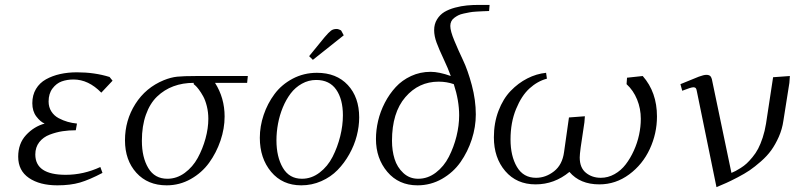

<svg xmlns="http://www.w3.org/2000/svg" viewBox="-20 -749 3242 783"><path d="M54.2 -109.9Q54.2 -163.6 86.2 -198.2Q118.2 -232.9 162.1 -245.1Q145 -252 128.4 -273.7Q111.8 -295.4 111.8 -328.1Q111.8 -361.3 126.7 -386.2Q141.6 -411.1 167.5 -425.5Q193.4 -439.9 225.1 -447Q256.8 -454.1 293.9 -454.1Q365.7 -454.1 426.8 -435.1L439 -419.9L393.1 -371.1Q340.8 -424.8 279.8 -424.8Q253.4 -424.8 231.7 -417Q210 -409.2 194.1 -388.2Q178.2 -367.2 178.2 -335Q178.2 -312 189.5 -294.4Q200.7 -276.9 219.2 -267.1Q237.8 -257.3 255.9 -252.2Q273.9 -247.1 293.9 -245.1L289.1 -217.8Q260.7 -217.8 235.1 -213.9Q209.5 -210 182.9 -200Q156.2 -189.9 140.1 -169.2Q124 -148.4 124 -119.1Q124 -36.1 248 -36.1Q320.8 -36.1 389.2 -67.9L397.9 -43.9Q345.2 -16.1 306.2 -4.6Q267.1 6.8 213.9 6.8Q142.1 6.8 98.1 -23.2Q54.2 -53.2 54.2 -109.9Z M489.7 -176.8Q489.7 -258.3 532 -325Q574.2 -391.6 647.9 -421.9Q676.8 -433.6 702.6 -436.3Q728.5 -439 781.7 -439H990.7L987.8 -411.1H856.9Q896 -349.6 896 -273.9Q896 -225.1 879.2 -175.5Q862.3 -126 832.8 -85.2Q803.2 -44.4 757.8 -18.8Q712.4 6.8 659.7 6.8Q582.5 6.8 536.1 -44.4Q489.7 -95.7 489.7 -176.8ZM558.6 -174.8Q558.6 -107.4 584.7 -63.7Q610.8 -20 662.6 -20Q700.7 -20 733.4 -43.9Q766.1 -67.9 786.4 -105Q806.6 -142.1 818.1 -184.1Q829.6 -226.1 829.6 -264.2Q829.6 -291.5 823.5 -315.9Q817.4 -340.3 808.6 -356.2Q799.8 -372.1 791 -383.8Q782.2 -395.5 776.4 -400.4L770 -405.8V-411.1Q725.1 -411.1 687.5 -397.2Q649.9 -383.3 620.6 -355.2Q591.3 -327.1 575 -281Q558.6 -234.9 558.6 -174.8Z M1039.6 -187Q1039.6 -233.9 1055.2 -280.3Q1070.8 -326.7 1099.4 -365.2Q1127.9 -403.8 1173.3 -428Q1218.8 -452.1 1272.5 -452.1Q1352.1 -452.1 1398.4 -402.3Q1444.8 -352.5 1444.8 -270Q1444.8 -233.4 1434.8 -194.8Q1424.8 -156.2 1404.5 -120.1Q1384.3 -84 1356.7 -55.7Q1329.1 -27.3 1290.5 -10.3Q1252 6.8 1208.5 6.8Q1131.8 6.8 1085.7 -48.3Q1039.6 -103.5 1039.6 -187ZM1107.4 -176.8Q1107.4 -109.4 1133.5 -64.7Q1159.7 -20 1211.4 -20Q1250.5 -20 1283.4 -45.2Q1316.4 -70.3 1336.4 -109.6Q1356.4 -148.9 1367.4 -193.1Q1378.4 -237.3 1378.4 -278.8Q1378.4 -344.2 1351.1 -383.5Q1323.7 -422.9 1269.5 -422.9Q1238.3 -422.9 1211.2 -407.7Q1184.1 -392.6 1165.3 -367.7Q1146.5 -342.8 1133.3 -310.8Q1120.1 -278.8 1113.8 -244.6Q1107.4 -210.4 1107.4 -176.8ZM1240.7 -520 1303.7 -597.2Q1320.3 -616.7 1329.6 -623.8Q1338.9 -630.9 1352.5 -630.9Q1356.9 -630.9 1361.6 -629.2Q1366.2 -627.4 1369.1 -626L1371.6 -624L1381.8 -605L1255.9 -504.9Z M1513.2 -182.1Q1513.2 -218.8 1522 -256.3Q1530.8 -293.9 1549.3 -329.8Q1567.9 -365.7 1593.8 -393.8Q1619.6 -421.9 1656.5 -439Q1693.4 -456.1 1736.3 -456.1Q1770.5 -456.1 1818.4 -439Q1807.6 -469.2 1789.1 -508.5Q1770.5 -547.9 1760.5 -575Q1750.5 -602.1 1750.5 -626Q1750.5 -650.9 1762.2 -669.9Q1773.9 -689 1792 -700Q1810.1 -710.9 1835.4 -717.8Q1860.8 -724.6 1884.3 -726.8Q1907.7 -729 1933.6 -729H1976.6L1974.6 -704.1Q1958 -703.6 1948.5 -703.1Q1939 -702.6 1922.4 -701.7Q1905.8 -700.7 1895.3 -698.7Q1884.8 -696.8 1871.1 -693.8Q1857.4 -690.9 1848.9 -686.5Q1840.3 -682.1 1832.3 -676Q1824.2 -669.9 1820.3 -661.6Q1816.4 -653.3 1816.4 -643.1Q1816.4 -622.6 1832.8 -583.3Q1849.1 -543.9 1868.4 -503.4Q1887.7 -462.9 1904.1 -401.9Q1920.4 -340.8 1920.4 -282.2Q1920.4 -231.4 1904.1 -180.9Q1887.7 -130.4 1858.2 -88.1Q1828.6 -45.9 1782.5 -19.5Q1736.3 6.8 1682.6 6.8Q1606 6.8 1559.6 -48.1Q1513.2 -103 1513.2 -182.1ZM1578.6 -174.8Q1578.6 -134.8 1589.1 -100.8Q1599.6 -66.9 1624.8 -43.5Q1649.9 -20 1685.5 -20Q1724.6 -20 1757.6 -45.2Q1790.5 -70.3 1810.5 -109.6Q1830.6 -148.9 1841.6 -193.1Q1852.5 -237.3 1852.5 -278.8Q1852.5 -338.9 1830.6 -405.8Q1801.8 -416 1768.6 -416Q1687.5 -416 1633.1 -352.8Q1578.6 -289.6 1578.6 -174.8Z M1994.1 -189Q1994.1 -247.6 2012.9 -296.9Q2031.7 -346.2 2062.5 -378.2Q2093.3 -410.2 2130.6 -429.2Q2168 -448.2 2207 -452.1L2210.4 -428.2Q2171.9 -418 2139.4 -388.4Q2106.9 -358.9 2084.5 -304.2Q2062 -249.5 2062 -180.2Q2062 -112.8 2088.1 -68.4Q2114.3 -23.9 2166 -23.9Q2205.6 -23.9 2239.5 -50.5Q2273.4 -77.1 2280.3 -128.9L2300.3 -270L2365.2 -274.9L2363.3 -250L2348.1 -147.9Q2344.2 -118.7 2344.2 -106.9Q2344.2 -64.9 2369.4 -44.4Q2394.5 -23.9 2430.2 -23.9Q2459.5 -23.9 2486.1 -38.8Q2512.7 -53.7 2531.7 -78.6Q2550.8 -103.5 2564.9 -134.8Q2579.1 -166 2586.2 -199.2Q2593.3 -232.4 2593.3 -264.2Q2593.3 -306.2 2578.1 -343.3Q2563 -380.4 2535.2 -405.8L2537.1 -432.1L2601.1 -439Q2659.2 -373 2659.2 -273.9Q2659.2 -204.6 2629.9 -141.4Q2600.6 -78.1 2545.7 -37.6Q2490.7 2.9 2424.3 2.9Q2345.2 2.9 2302.2 -47.9Q2240.7 2.9 2164.1 2.9Q2086.9 2.9 2040.5 -51.3Q1994.1 -105.5 1994.1 -189Z M2754.9 -405.8Q2809.6 -428.7 2829.8 -436.3Q2850.1 -443.8 2860.8 -443.8Q2874 -443.8 2878.9 -436Q2883.8 -428.2 2886.2 -411.1L2962.9 -43.9Q2973.1 -48.3 2980 -51.8Q2986.8 -55.2 3000.7 -64Q3014.6 -72.8 3024.9 -82.3Q3035.2 -91.8 3048.6 -107.9Q3062 -124 3071.8 -142.6Q3081.5 -161.1 3090.3 -187.7Q3099.1 -214.4 3104 -245.1L3132.8 -434.1L3201.2 -439L3199.2 -411.1L3174.8 -256.8Q3169.9 -222.2 3156 -190.9Q3142.1 -159.7 3125.2 -136.2Q3108.4 -112.8 3083 -90.6Q3057.6 -68.4 3037.1 -54.4Q3016.6 -40.5 2987.5 -25.4Q2958.5 -10.3 2942.4 -3.2Q2926.3 3.9 2901.9 14.2L2822.8 -372.1Q2820.8 -385.3 2817.6 -389.2Q2814.5 -393.1 2808.1 -393.1Q2797.9 -393.1 2762.2 -378.9Z"/></svg>

Font: Dehuti Alt
Style: Italic
Weight: 400
Version: Version 1.2